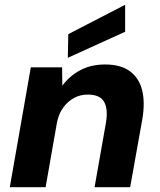

<svg xmlns="http://www.w3.org/2000/svg" viewBox="-20 -784 669 804"><path d="M21 0 109 -502H240L241 -425Q271 -466 316 -490Q361 -514 420 -514Q485 -514 523.5 -486Q562 -458 575 -407Q588 -356 576 -285L525 0H376L424 -272Q433 -327 416 -357.5Q399 -388 347 -388Q316 -388 289.5 -373.5Q263 -359 244 -332.5Q225 -306 218 -268L171 0ZM264 -542 266 -641 504 -764V-651Z"/></svg>

Font: DM Sans 16pt Black
Style: Italic
Weight: 900
Italic angle: -10°
Version: Version 4.004;gftools[0.9.30]